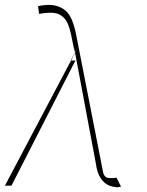

<svg xmlns="http://www.w3.org/2000/svg" viewBox="-23 -763 606 789"><path d="M453.1 5.7Q439.6 5.3 422.4 -2.1Q405.2 -9.6 390.8 -30.5Q376.4 -51.5 370.7 -92.3L285.5 -546.2L268.8 -514.2H286.9L24.1 0H-2.8L268.8 -514.2H267L285.2 -547.2L279.8 -576.7L284.1 -546.9L268.5 -623.6Q258.5 -670.1 240.2 -689.3Q221.9 -708.5 196.2 -710.2Q170.5 -712 137.8 -706L133.5 -737.2Q128.9 -736.9 143.6 -739.7Q158.4 -742.5 177.6 -742.9Q218.8 -742.5 246.4 -719.3Q274.1 -696 288.4 -627.8L299.4 -572.4L305.4 -583.8L299.4 -572.1L400.6 -55.4Q400.6 -56.1 402 -49.9Q403.4 -43.7 409.8 -37.3Q416.2 -30.9 430.4 -31.2Q433.9 -30.9 441.4 -31.4Q448.9 -32 453.1 -32.3Q455.6 -32.7 456 -32.7L474.4 4.3Q470.9 4.6 468.2 5.1Q465.6 5.7 463.4 6Q454.9 7.1 453.1 5.7ZM299.4 -572.1V-572.4L285.2 -547.2L285.5 -546.2ZM400.6 -55.4Q400.6 -55.4 400.6 -55.4Z"/></svg>

Font: Inter UI Thin
Style: Italic
Weight: 100
Italic angle: -9.39999°
Designer: Rasmus Andersson
Foundry: rsms
Version: 3.2;8d6f07862